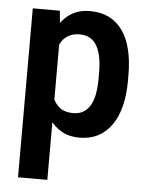

<svg xmlns="http://www.w3.org/2000/svg" viewBox="-53 -581 634 828"><g transform="rotate(5 264.0 -167.5)"><path d="M183.1 -426.8V203.1H56.2V-528.3H173.3ZM492.2 -276.4V-252.4Q492.2 -192.4 480.2 -144Q468.3 -95.7 444.3 -61.3Q420.4 -26.9 385.5 -8.5Q350.6 9.8 304.7 9.8Q260.3 9.8 227.5 -8.8Q194.8 -27.3 172.6 -60.8Q150.4 -94.2 137 -139.4Q123.5 -184.6 117.2 -237.3V-283.7Q123 -339.8 136.5 -386.5Q149.9 -433.1 172.1 -467Q194.3 -501 226.8 -519.5Q259.3 -538.1 303.7 -538.1Q350.1 -538.1 385.3 -520.8Q420.4 -503.4 444.3 -470Q468.3 -436.5 480.2 -387.9Q492.2 -339.4 492.2 -276.4ZM365.2 -252.4V-276.4Q365.2 -314 359.6 -343Q354 -372.1 342.5 -392.3Q331.1 -412.6 312.5 -423.3Q293.9 -434.1 267.6 -434.1Q242.2 -434.1 223.4 -424.8Q204.6 -415.5 192.6 -398.7Q180.7 -381.8 173.8 -358.6Q167 -335.4 165.5 -307.6V-212.9Q168.9 -179.7 179.7 -152.6Q190.4 -125.5 211.9 -109.4Q233.4 -93.3 268.6 -93.3Q294.9 -93.3 313.2 -104.5Q331.5 -115.7 343.3 -136.5Q355 -157.2 360.1 -186.5Q365.2 -215.8 365.2 -252.4Z"/></g></svg>

Font: Roboto SemiCondensed SemiBold
Style: Regular
Weight: 600
Width: 4
Designer: Christian Robertson
Foundry: Google
Version: Version 3.009; 2024